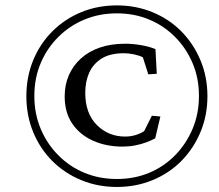

<svg xmlns="http://www.w3.org/2000/svg" viewBox="-20 -706 831 729"><path d="M423.8 3.9Q351.6 3.9 288.6 -22Q225.6 -47.9 178.7 -94.7Q131.8 -141.6 106 -204.6Q80.1 -267.6 80.1 -340.8Q80.1 -414.1 106 -477.1Q131.8 -540 178.7 -586.9Q225.6 -633.8 288.1 -659.7Q350.6 -685.5 423.8 -685.5Q496.1 -685.5 559.1 -659.7Q622.1 -633.8 668.5 -586.9Q714.8 -540 741.2 -477.1Q767.6 -414.1 767.6 -340.8Q767.6 -267.6 741.2 -204.6Q714.8 -141.6 668.5 -94.7Q622.1 -47.9 559.1 -22Q496.1 3.9 423.8 3.9ZM445.3 -149.4Q383.8 -149.4 334 -171.4Q284.2 -193.4 254.9 -235.8Q225.6 -278.3 225.6 -339.8Q225.6 -383.8 241.2 -419.9Q256.8 -456.1 286.6 -483.4Q316.4 -510.7 358.9 -525.4Q401.4 -540 456.1 -540Q483.4 -540 515.1 -534.7Q546.9 -529.3 570.3 -519.5L575.2 -425.8L543 -423.8L522.5 -488.3Q509.8 -495.1 489.3 -499.5Q468.8 -503.9 450.2 -503.9Q398.4 -503.9 366.2 -483.9Q334 -463.9 318.8 -430.2Q303.7 -396.5 303.7 -353.5Q303.7 -275.4 347.7 -231.4Q391.6 -187.5 455.1 -187.5Q475.6 -187.5 493.7 -192.9Q511.7 -198.2 527.3 -208L556.6 -266.6L588.9 -263.7L569.3 -180.7Q554.7 -172.9 535.2 -165.5Q515.6 -158.2 492.7 -153.8Q469.7 -149.4 445.3 -149.4ZM423.8 -26.4Q490.2 -26.4 546.4 -49.8Q602.5 -73.2 645 -116.7Q687.5 -160.2 711.4 -217.3Q735.4 -274.4 735.4 -341.8Q735.4 -409.2 711.4 -465.8Q687.5 -522.5 645 -565.4Q602.5 -608.4 546.4 -631.8Q490.2 -655.3 423.8 -655.3Q357.4 -655.3 300.8 -631.8Q244.1 -608.4 201.2 -565.4Q158.2 -522.5 134.3 -465.8Q110.4 -409.2 110.4 -341.8Q110.4 -274.4 134.3 -217.3Q158.2 -160.2 201.2 -116.7Q244.1 -73.2 300.8 -49.8Q357.4 -26.4 423.8 -26.4Z"/></svg>

Font: Crimson Pro ExtraLight Light
Style: Italic
Weight: 300
Italic angle: -12°
Version: Version 1.002